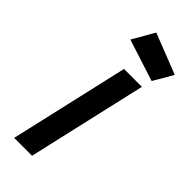

<svg xmlns="http://www.w3.org/2000/svg" viewBox="-300 -1001 1048 1048"><g transform="rotate(45 223.5 -477.5)"><path d="M228 -690H366L208 0H70ZM447 -863 381 -750 139 -828 212 -955Z"/></g></svg>

Font: Panefresco 999wt
Style: Italic
Weight: 900
Version: Version 1.001